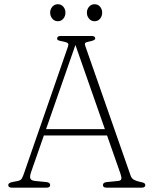

<svg xmlns="http://www.w3.org/2000/svg" viewBox="-20 -866 706 886"><path d="M211.5 -12Q211.5 0 194.5 0H35Q18 0 18 -12Q18 -22 37 -26L60.5 -30.5Q75 -33 80.5 -42Q86 -51 92.5 -71L293 -649Q297.5 -662 293.5 -666.2Q289.5 -670.5 273.5 -674Q259 -676.5 251.2 -679.2Q243.5 -682 243.5 -688Q243.5 -700 260.5 -700H402.5Q419.5 -700 419.5 -688Q419.5 -679.5 390 -674Q377.5 -671.5 373.8 -668.2Q370 -665 373.5 -654L583 -55Q587.5 -42.5 598 -36.5Q608.5 -30.5 627.5 -26.5Q641 -24 645.8 -20.8Q650.5 -17.5 650.5 -12Q650.5 0 633.5 0H472Q455 0 455 -12Q455 -24.5 474 -26L525 -31Q538 -32 539.8 -40.5Q541.5 -49 535 -67L474 -241H182.5L123.5 -72Q116.5 -52 120 -42.5Q123.5 -33 141.5 -31L192.5 -26Q211.5 -24.5 211.5 -12ZM192.5 -270H464L328 -658.5ZM247 -768Q231.5 -768 221.5 -779.8Q211.5 -791.5 211.5 -807.5Q211.5 -823.5 221.5 -835Q231.5 -846.5 247 -846.5Q262.5 -846.5 272.2 -835Q282 -823.5 282 -807.5Q282 -791.5 272.2 -779.8Q262.5 -768 247 -768ZM416.5 -768Q401 -768 391 -779.8Q381 -791.5 381 -807.5Q381 -823.5 391 -835Q401 -846.5 416.5 -846.5Q432 -846.5 441.8 -835Q451.5 -823.5 451.5 -807.5Q451.5 -791.5 441.8 -779.8Q432 -768 416.5 -768Z"/></svg>

Font: Fraunces 9pt S100 Thin
Style: Regular
Weight: 100
Version: Version 1.000; ttfautohint (v1.8.3)